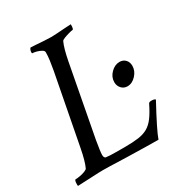

<svg xmlns="http://www.w3.org/2000/svg" viewBox="-164 -752 809 863"><g transform="rotate(-30 240.0 -320.0)"><path d="M409.2 3.9Q359.4 3.9 249 1Q194.3 -1 157.2 -2Q120.1 -2.9 100.6 -2L-7.8 2.9Q-8.8 2 -8.8 -4.9Q-8.8 -28.3 -2 -28.3Q6.8 -28.3 21 -30.8Q35.2 -33.2 47.4 -38.1Q59.6 -43 61.5 -47.9Q75.2 -77.1 86.9 -138.7L156.2 -500Q161.1 -527.3 164.1 -549.3Q167 -571.3 167 -589.8Q167 -597.7 156.7 -603.5Q146.5 -609.4 133.8 -612.8Q121.1 -616.2 112.3 -616.2Q110.4 -616.2 110.4 -621.1Q110.4 -634.8 118.2 -642.6Q126 -642.6 145 -641.1Q164.1 -639.6 186 -638.2Q208 -636.7 223.6 -636.7Q234.4 -636.7 255.9 -638.2Q277.3 -639.6 298.3 -641.1Q319.3 -642.6 327.1 -642.6V-639.6Q327.1 -616.2 320.3 -616.2Q315.4 -616.2 301.3 -612.3Q287.1 -608.4 274.4 -603.5Q261.7 -598.6 259.8 -593.8Q246.1 -564.5 234.4 -502.9L165 -135.7Q160.2 -107.4 157.7 -89.4Q155.3 -71.3 155.3 -63.5Q155.3 -48.8 164.1 -45.9Q168 -44.9 186.5 -43.9Q205.1 -43 259.8 -43Q302.7 -43 331.5 -46.9Q360.4 -50.8 380.9 -62.5Q401.4 -74.2 418.5 -97.2Q435.5 -120.1 454.1 -158.2Q457 -164.1 468.8 -164.1Q485.4 -164.1 489.3 -158.2Q420.9 -32.2 409.2 3.9ZM409.2 -273.4Q390.6 -273.4 378.4 -286.6Q366.2 -299.8 366.2 -319.3Q366.2 -345.7 386.7 -366.2Q407.2 -386.7 431.6 -386.7Q450.2 -386.7 461.9 -374.5Q473.6 -362.3 473.6 -342.8Q473.6 -316.4 453.6 -294.9Q433.6 -273.4 409.2 -273.4Z"/></g></svg>

Font: Crimson Text
Style: Italic
Weight: 400
Italic angle: -11°
Designer: Sebastian Kosch
Foundry: Sebastian Kosch
Version: Version 1.100; ttfautohint (v1.8.4)